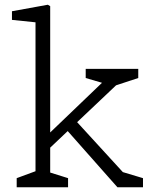

<svg xmlns="http://www.w3.org/2000/svg" viewBox="-20 -791 660 811"><path d="M50.5 -38.5 141.5 -72 130 -45V-721.5L152 -694.5L30.5 -707V-743.5L182 -771L192 -765V-40L176.5 -67L267.5 -38.5V0H50.5ZM257.5 -247 298 -283.5 514.5 -47 479 -70 584 -38.5V0H476ZM179.5 -219.5 433.5 -463 439 -433 342 -461.5V-500H564V-461.5L433.5 -418.5L504.5 -463L179.5 -155.5Z"/></svg>

Font: Monaspace Xenon Var
Style: Regular
Weight: 400
Designer: Riley Cran and the Lettermatic Team
Version: Version 1.000 (Monaspace Xenon Var)